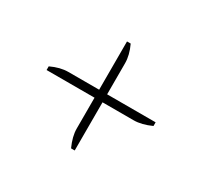

<svg xmlns="http://www.w3.org/2000/svg" viewBox="-109 -747 812 772"><g transform="rotate(30 297.5 -360.5)"><path d="M314.9 -522.9V-378.9H540V-361.8Q495.6 -341.8 460 -341.8H314.9V-118.2H297.9Q277.8 -162.6 277.8 -198.2V-341.8H55.2V-358.9Q97.7 -378.9 134.8 -378.9H277.8V-603H294.9Q314.9 -560.5 314.9 -522.9Z"/></g></svg>

Font: Junge
Style: Regular
Weight: 400
Designer: Alexei Vanyashin
Foundry: Cyreal (www.cyreal.org)
Version: Version 1.002